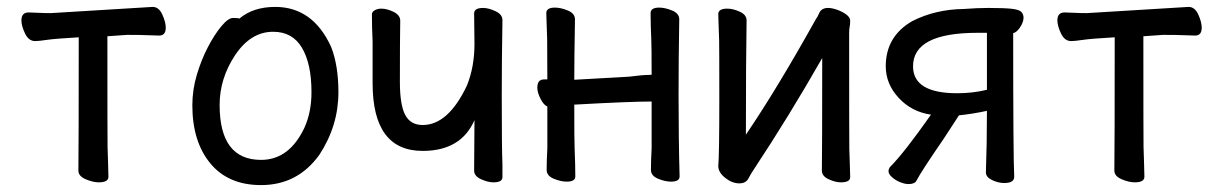

<svg xmlns="http://www.w3.org/2000/svg" viewBox="-20 -512 3540 556"><path d="M266 16Q249 16 228 7Q207 -2 207 -18Q208 -88 208 -404Q139 -400 115.5 -396.5Q92 -393 82 -393Q63 -393 52.5 -415Q42 -437 42 -453Q42 -476 63 -476Q70 -476 89 -475Q108 -474 127 -474L422 -492Q440 -492 450 -470Q460 -448 460 -432Q460 -409 441 -409Q432 -409 409.5 -410Q387 -411 348 -411L291 -407Q291 -109 291.5 -86.5Q292 -64 293 -39Q294 -14 294 0Q294 16 266 16Z M736 24Q641 24 589 -39Q537 -102 537 -207Q537 -252 550 -295.5Q563 -339 582 -375.5Q601 -412 621 -436Q641 -460 655 -460Q672 -460 673 -458Q713 -492 777 -492Q886 -492 939 -376Q960 -322 960 -245Q960 -148 905 -64Q842 24 736 24ZM736 -49Q818 -49 862 -143Q882 -188 882 -245Q882 -327 854.5 -373.5Q827 -420 771 -420Q706 -420 661 -352.5Q616 -285 616 -208Q616 -49 736 -49Z M1409 16Q1393 16 1373 7Q1353 -2 1353 -18L1354 -164Q1315 -75 1204 -75Q1059 -75 1059 -271V-391Q1057 -435 1057 -470Q1057 -478 1065.5 -482.5Q1074 -487 1084 -487Q1101 -487 1120 -477.5Q1139 -468 1139 -452Q1138 -394 1138 -275Q1138 -208 1153.5 -179Q1169 -150 1204 -150Q1278 -150 1332 -264Q1354 -318 1354 -385L1353 -473Q1353 -489 1379 -489Q1395 -489 1415 -479.5Q1435 -470 1435 -454Q1433 -336 1433 -236Q1433 -83 1435 -35V1Q1435 16 1409 16Z M1621 14Q1604 14 1583.5 5.5Q1563 -3 1563 -20Q1563 -45 1565 -83V-204Q1555 -207 1545.5 -225.5Q1536 -244 1536 -258Q1536 -282 1555 -282H1565Q1565 -377 1564.5 -398Q1564 -419 1563 -441.5Q1562 -464 1562 -474Q1562 -490 1587 -490Q1604 -490 1624.5 -481.5Q1645 -473 1645 -456Q1643 -338 1643 -281L1802 -290Q1841 -295 1857 -295Q1867 -295 1867 -296Q1867 -378 1866 -398Q1864 -442 1864 -474Q1864 -490 1889 -490Q1906 -490 1926.5 -481.5Q1947 -473 1947 -456Q1945 -338 1945 -238Q1945 -109 1948 -1Q1948 14 1923 14Q1906 14 1885.5 5.5Q1865 -3 1865 -20Q1865 -45 1867 -83V-218Q1804 -218 1643 -209Q1643 -102 1644 -81Q1646 -36 1646 -1Q1646 14 1621 14Z M2121 19Q2100 19 2080 3Q2060 -13 2060 -31Q2063 -61 2063 -225Q2063 -374 2062.5 -395Q2062 -416 2061 -438.5Q2060 -461 2060 -471Q2060 -487 2086 -487Q2103 -487 2122.5 -478Q2142 -469 2142 -453Q2140 -335 2140 -122Q2231 -256 2344 -459Q2346 -460 2352.5 -474.5Q2359 -489 2378 -489Q2389 -489 2403.5 -484Q2418 -479 2430 -470.5Q2442 -462 2442 -452Q2442 -441 2440.5 -434.5Q2439 -428 2439 -415Q2439 -100 2439.5 -79.5Q2440 -59 2441 -35Q2442 -11 2442 1Q2442 16 2415 16Q2399 16 2379.5 7Q2360 -2 2360 -18Q2361 -81 2361 -344Q2264 -174 2164 -23Q2155 -10 2147.5 4.5Q2140 19 2121 19Z M2611 21Q2600 21 2586.5 15.5Q2573 10 2563 1Q2553 -8 2553 -16Q2553 -22 2557 -28Q2598 -69 2676 -180Q2620 -188 2582.5 -228.5Q2545 -269 2545 -320Q2545 -407 2622 -451Q2689 -485 2771 -486Q2810 -489 2842 -489Q2889 -489 2910.5 -486.5Q2932 -484 2938 -477Q2944 -470 2944 -461Q2944 -448 2934 -433Q2924 -418 2914 -416Q2914 -57 2917 0Q2917 18 2888 18Q2871 18 2853 9.5Q2835 1 2835 -13Q2838 -94 2838 -191Q2796 -182 2757 -178L2712 -109Q2648 -16 2634 11Q2629 21 2611 21ZM2752 -242Q2797 -242 2838 -252V-417H2811Q2624 -417 2624 -320Q2624 -242 2752 -242Z M3266 16Q3249 16 3228 7Q3207 -2 3207 -18Q3208 -88 3208 -404Q3139 -400 3115.5 -396.5Q3092 -393 3082 -393Q3063 -393 3052.5 -415Q3042 -437 3042 -453Q3042 -476 3063 -476Q3070 -476 3089 -475Q3108 -474 3127 -474L3422 -492Q3440 -492 3450 -470Q3460 -448 3460 -432Q3460 -409 3441 -409Q3432 -409 3409.5 -410Q3387 -411 3348 -411L3291 -407Q3291 -109 3291.5 -86.5Q3292 -64 3293 -39Q3294 -14 3294 0Q3294 16 3266 16Z"/></svg>

Font: LXGW WenKai Mono Medium
Style: Regular
Weight: 500
Monospace: yes
Designer: LXGW / Fontworks Inc.
Foundry: LXGW / Fontworks Inc.
Version: Version 1.520; June 14, 2025